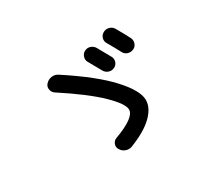

<svg xmlns="http://www.w3.org/2000/svg" viewBox="-133 -960 1266 1152"><g transform="rotate(-30 500.0 -384.0)"><path d="M247.1 -554.7Q229.5 -566.4 226.1 -587.9Q222.7 -609.4 238.3 -625Q253.9 -641.6 277.3 -645Q300.8 -648.4 321.3 -634.8Q512.7 -509.8 605.5 -408.7Q698.2 -307.6 698.2 -243.2Q698.2 -188.5 645 -136.2Q591.8 -84 484.4 -42Q462.9 -34.2 441.4 -42Q419.9 -49.8 408.2 -70.3Q397.5 -86.9 404.8 -106.4Q412.1 -126 430.7 -132.8Q582 -188.5 582 -243.2Q582 -283.2 498.5 -364.3Q415 -445.3 247.1 -554.7ZM530.3 -680.7Q548.8 -690.4 568.4 -684.1Q587.9 -677.7 598.6 -660.2Q632.8 -600.6 649.4 -569.3Q659.2 -551.8 652.8 -532.2Q646.5 -512.7 627.9 -503.9Q609.4 -495.1 589.8 -501.5Q570.3 -507.8 559.6 -526.4Q524.4 -589.8 509.8 -615.2Q500 -631.8 506.3 -651.9Q512.7 -671.9 530.3 -680.7ZM754.9 -701.2Q789.1 -641.6 804.7 -610.4Q814.5 -592.8 808.6 -572.3Q802.7 -551.8 783.7 -543Q764.6 -534.2 744.6 -540Q724.6 -545.9 714.8 -565.4Q699.2 -595.7 665 -655.3Q654.3 -672.9 659.7 -692.4Q665 -711.9 684.1 -722.2Q703.1 -732.4 724.1 -726.1Q745.1 -719.7 754.9 -701.2Z"/></g></svg>

Font: Rounded Mgen+ 2p medium
Style: Regular
Weight: 500
Designer: [Source Han Sans]
Ryoko NISHIZUKA  (kana & ideographs); Paul D. Hunt (Latin, Greek & Cyrillic); Wenlong ZHANG  (bopomofo
Version: Version 1.059.20150602